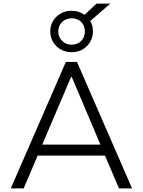

<svg xmlns="http://www.w3.org/2000/svg" viewBox="-20 -1050 796 1070"><path d="M40 0 347 -705H409L716 0H643L557 -202L594 -183H162L198 -202L112 0ZM376 -621 209 -229 185 -244H571L546 -229L380 -621ZM379 -759Q345 -759 318 -774.5Q291 -790 275.5 -816.5Q260 -843 260 -875Q260 -907 275.5 -933Q291 -959 318 -974.5Q345 -990 379 -990Q401 -990 418.5 -984Q436 -978 451 -967L518 -1030H595L483 -933Q491 -920 494.5 -905.5Q498 -891 498 -875Q498 -843 482.5 -816.5Q467 -790 440.5 -774.5Q414 -759 379 -759ZM379 -801Q412 -801 432.5 -822Q453 -843 453 -875Q453 -907 432.5 -927.5Q412 -948 379 -948Q347 -948 326 -927.5Q305 -907 305 -875Q305 -843 326 -822Q347 -801 379 -801Z"/></svg>

Font: Nunito Sans 8pt Light
Style: Regular
Weight: 300
Version: Version 3.101;gftools[0.9.27]